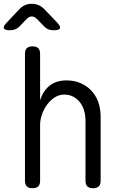

<svg xmlns="http://www.w3.org/2000/svg" viewBox="-32 -985 652 1015"><path d="M180 -326V-30Q180 -9 170 0.5Q160 10 140 10Q120 10 110 0.5Q100 -9 100 -30V-700Q100 -721 110 -730.5Q120 -740 140 -740Q160 -740 170 -730.5Q180 -721 180 -700V-454Q195 -504 230 -532Q265 -560 320 -560Q360 -560 393 -546Q426 -532 450 -507Q474 -482 487 -447Q500 -412 500 -369V-30Q500 -9 490 0.5Q480 10 460 10Q440 10 430 0.5Q420 -9 420 -30V-347Q420 -374 413 -399Q406 -424 391.5 -443Q377 -462 356 -473.5Q335 -485 307 -485Q280 -485 256.5 -469.5Q233 -454 216 -430.5Q199 -407 189.5 -379Q180 -351 180 -326ZM21 -825Q-7 -825 -11.5 -835.5Q-16 -846 4 -866L71 -937Q84 -951 100.5 -958Q117 -965 136 -965Q155 -965 171.5 -958Q188 -951 202 -937L269 -867Q289 -846 285 -835.5Q281 -825 251 -825Q236 -825 223.5 -830Q211 -835 201 -846L163 -885Q150 -898 136 -898Q122 -898 109 -885L71 -845Q61 -835 48.5 -830Q36 -825 21 -825Z"/></svg>

Font: Maple Mono Light
Style: Regular
Weight: 300
Monospace: yes
Designer: subframe7536
Version: Version 7.000